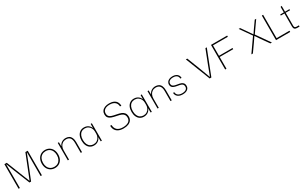

<svg xmlns="http://www.w3.org/2000/svg" viewBox="352 -2828 7750 4929"><g transform="rotate(-30 4227.5 -363.5)"><path d="M94 -729H164L332 -304L436 -42H443L547 -304L716 -729H785V0H747V-420L748 -698H741L645 -451L464 0H416L234 -451L138 -698H131L132 -420V0H94Z M931 -257Q931 -335 961.5 -396Q992 -457 1047.5 -491Q1103 -525 1175 -525Q1246 -525 1301 -491.5Q1356 -458 1386 -397.5Q1416 -337 1416 -258Q1416 -180 1386 -119.5Q1356 -59 1301 -25.5Q1246 8 1175 8Q1103 8 1047.5 -25.5Q992 -59 961.5 -119Q931 -179 931 -257ZM1378 -258Q1378 -327 1353.5 -379.5Q1329 -432 1283 -461Q1237 -490 1175 -490Q1114 -490 1067 -461.5Q1020 -433 994.5 -380.5Q969 -328 969 -257Q969 -189 994 -137Q1019 -85 1065.5 -56.5Q1112 -28 1174 -28Q1235 -28 1281 -56Q1327 -84 1352.5 -136Q1378 -188 1378 -258Z M1553 -517H1587L1589 -400H1593Q1619 -460 1670.5 -492.5Q1722 -525 1786 -525Q1843 -525 1885 -502Q1927 -479 1950.5 -428.5Q1974 -378 1974 -300V0H1937V-294Q1937 -395 1898.5 -443Q1860 -491 1781 -491Q1724 -491 1680.5 -463.5Q1637 -436 1613 -386.5Q1589 -337 1589 -274V0H1553Z M2111 -259Q2111 -341 2138 -401Q2165 -461 2214.5 -493.5Q2264 -526 2328 -526Q2400 -526 2451.5 -491.5Q2503 -457 2524 -398H2527L2529 -517H2563V0H2529L2527 -121H2524Q2503 -62 2451.5 -27Q2400 8 2328 8Q2264 8 2214.5 -24.5Q2165 -57 2138 -117.5Q2111 -178 2111 -259ZM2526 -224V-295Q2526 -347 2503 -392.5Q2480 -438 2437 -465.5Q2394 -493 2336 -493Q2280 -493 2237.5 -465.5Q2195 -438 2172 -385Q2149 -332 2149 -259Q2149 -187 2172 -134Q2195 -81 2237.5 -53.5Q2280 -26 2336 -26Q2394 -26 2437 -53.5Q2480 -81 2503 -126.5Q2526 -172 2526 -224Z M2937 -225H2978Q2981 -130 3037.5 -78Q3094 -26 3206 -26Q3311 -26 3371 -65.5Q3431 -105 3431 -183Q3431 -238 3408.5 -271.5Q3386 -305 3338 -325Q3290 -345 3206 -360Q3116 -377 3063 -397.5Q3010 -418 2982.5 -454Q2955 -490 2955 -550Q2955 -606 2984 -648.5Q3013 -691 3068 -714Q3123 -737 3199 -737Q3278 -737 3333 -711.5Q3388 -686 3416 -639Q3444 -592 3446 -529H3406Q3403 -613 3348 -658Q3293 -703 3195 -703Q3100 -703 3047.5 -663Q2995 -623 2995 -555Q2995 -505 3017 -476Q3039 -447 3085.5 -430Q3132 -413 3220 -397Q3303 -382 3355 -362Q3407 -342 3439 -300Q3471 -258 3471 -185Q3471 -127 3440 -83.5Q3409 -40 3350 -16Q3291 8 3208 8Q3117 8 3057 -21.5Q2997 -51 2968 -103Q2939 -155 2937 -225Z M3591 -259Q3591 -341 3618 -401Q3645 -461 3694.5 -493.5Q3744 -526 3808 -526Q3880 -526 3931.5 -491.5Q3983 -457 4004 -398H4007L4009 -517H4043V0H4009L4007 -121H4004Q3983 -62 3931.5 -27Q3880 8 3808 8Q3744 8 3694.5 -24.5Q3645 -57 3618 -117.5Q3591 -178 3591 -259ZM4006 -224V-295Q4006 -347 3983 -392.5Q3960 -438 3917 -465.5Q3874 -493 3816 -493Q3760 -493 3717.5 -465.5Q3675 -438 3652 -385Q3629 -332 3629 -259Q3629 -187 3652 -134Q3675 -81 3717.5 -53.5Q3760 -26 3816 -26Q3874 -26 3917 -53.5Q3960 -81 3983 -126.5Q4006 -172 4006 -224Z M4213 -517H4247L4249 -400H4253Q4279 -460 4330.5 -492.5Q4382 -525 4446 -525Q4503 -525 4545 -502Q4587 -479 4610.5 -428.5Q4634 -378 4634 -300V0H4597V-294Q4597 -395 4558.5 -443Q4520 -491 4441 -491Q4384 -491 4340.5 -463.5Q4297 -436 4273 -386.5Q4249 -337 4249 -274V0H4213Z M4757 -149H4794Q4798 -86 4842 -54.5Q4886 -23 4959 -23Q5033 -23 5073 -51Q5113 -79 5113 -132Q5113 -169 5097.5 -191Q5082 -213 5049.5 -225.5Q5017 -238 4960 -246Q4894 -256 4854 -271Q4814 -286 4793 -313Q4772 -340 4772 -385Q4772 -427 4795 -459.5Q4818 -492 4859.5 -509.5Q4901 -527 4955 -527Q5012 -527 5053.5 -508.5Q5095 -490 5117.5 -455.5Q5140 -421 5141 -373H5105Q5103 -415 5084 -442Q5065 -469 5032.5 -481.5Q5000 -494 4956 -494Q4887 -494 4848 -465.5Q4809 -437 4809 -389Q4809 -355 4825.5 -334Q4842 -313 4876 -301Q4910 -289 4966 -281Q5027 -272 5066.5 -257.5Q5106 -243 5128.5 -214Q5151 -185 5151 -135Q5151 -66 5098.5 -28Q5046 10 4958 10Q4897 10 4852.5 -9.5Q4808 -29 4784 -65Q4760 -101 4757 -149Z M5473 -729H5515L5669 -333L5780 -36H5786L5898 -333L6053 -729H6093L5808 0H5758Z M6218 -729H6697V-693H6245L6256 -704V0H6218ZM6236 -384H6657V-349H6236Z M7272 -396 7039 -729H7082L7221 -531L7295 -422H7301L7375 -531L7515 -729H7558L7325 -397L7603 0H7557L7390 -236L7301 -368H7295L7206 -236L7039 0H6994Z M7725 -729H7763V-15L7745 -37H8145V0H7725Z M8254 -97V-485H8147V-517H8254V-681L8290 -690V-517H8421V-485H8291V-101Q8291 -67 8306 -51.5Q8321 -36 8353 -36H8423V0H8350Q8303 0 8278.5 -23.5Q8254 -47 8254 -97Z"/></g></svg>

Font: Mona Sans VF XLt
Style: Regular
Weight: 200
Designer: Deni Anggara
Foundry: GitHub
Version: Version 2.000;Glyphs 3.2.3 (3260)